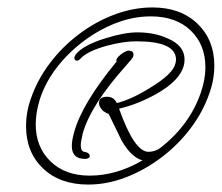

<svg xmlns="http://www.w3.org/2000/svg" viewBox="-20 -514 596 516"><path d="M217 -18Q141 -18 95.5 -61.5Q50 -105 50 -175Q50 -213 63 -249Q80 -299 113.5 -343.5Q147 -388 192 -422Q237 -456 288 -475Q339 -494 390 -494Q465 -494 510.5 -450.5Q556 -407 556 -338Q556 -300 543 -264Q526 -214 492.5 -169.5Q459 -125 414 -91Q369 -57 318.5 -37.5Q268 -18 217 -18ZM221 -42Q256 -42 291.5 -52Q327 -62 363 -83Q333 -91 307 -136L272 -208Q267 -209 257 -216Q246 -227 246 -237Q246 -254 268 -254Q286 -254 294 -237Q334 -247 385 -279Q444 -315 451 -342Q452 -345 452.5 -348Q453 -351 453 -354Q453 -403 346 -403Q312 -403 267 -391Q213 -376 195 -355Q191 -351 187 -351Q179 -351 180 -361L183 -367Q202 -392 263 -411Q314 -427 349 -427Q395 -427 430 -411Q476 -392 476 -354Q476 -350 475.5 -346Q475 -342 474 -338Q464 -298 401 -262Q376 -248 351 -238Q326 -228 300 -222Q341 -106 379 -106Q398 -106 413 -118Q491 -180 520 -266Q532 -301 532 -333Q532 -394 492.5 -432Q453 -470 385 -470Q339 -470 293 -452.5Q247 -435 205.5 -404Q164 -373 133 -333Q102 -293 87 -247Q76 -211 76 -180Q76 -119 115.5 -80.5Q155 -42 221 -42ZM208 -87Q173 -87 173 -122Q173 -136 179 -158Q200 -235 292 -347Q293 -347 293 -348Q291 -354 297.5 -361Q304 -368 312.5 -373Q321 -378 325 -378Q342 -378 338 -362Q336 -357 319 -338Q223 -231 202 -154Q200 -144 198.5 -136.5Q197 -129 197 -124Q197 -107 207 -106Q223 -103 221 -92Q216 -87 210 -87Z"/></svg>

Font: Oooh Baby
Style: Regular
Weight: 400
Designer: Robert E. Leuschke
Foundry: Robert E. Leuschke
Version: Version 1.011; ttfautohint (v1.8.3)